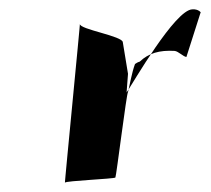

<svg xmlns="http://www.w3.org/2000/svg" viewBox="-20 -503 451 411"><path d="M392 -483C355 -483 264 -324 251 -305L254 -345L243 -412C244 -426 149 -440 151 -452C152 -455 118 -109 119 -112C120 -116 224 -120 227 -123C229 -126 251 -304 254 -306C258 -322 262 -347 269 -366C272 -368 275 -370 279 -371C298 -389 321 -396 354 -394C362 -393 372 -382 379 -381L409 -475C412 -476 404 -484 392 -483Z"/></svg>

Font: Ugly Stick
Style: It
Weight: 400
Designer: Stig
Foundry: Cannot Into Space Fonts
Version: Version 0.99